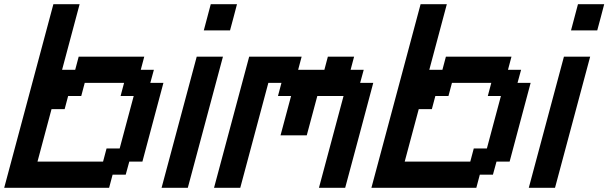

<svg xmlns="http://www.w3.org/2000/svg" viewBox="-20 -895 2899 915"><path d="M0 0H500L516.6 -62.5H579.1L596.2 -125H658.7Q675.3 -187.5 708.7 -312.5Q742.2 -437.5 758.8 -500H696.3L713.4 -562.5H650.9L667.5 -625H355L338.4 -562.5H275.9L359.4 -875H234.4Q195.3 -729 117.2 -437.5Q39.1 -146 0 0ZM471.2 -125H158.7Q169.9 -167 192.1 -250Q214.4 -333 225.6 -375H288.1L304.7 -437.5H367.2L383.8 -500H571.3L554.7 -437.5H617.2Q606 -396 583.7 -312.5Q561.5 -229 550.3 -187.5H487.8Z M750 0H875Q902.8 -104 958.7 -312.3Q1014.6 -520.5 1042.5 -625H917.5Q889.6 -520.5 833.7 -312.3Q777.8 -104 750 0ZM951.2 -750H1076.2Q1082 -771 1093 -812.5Q1104 -854 1109.4 -875H984.4Q979 -854 967.8 -812.5Q956.5 -771 951.2 -750Z M1500 0H1625Q1647.5 -83 1692.1 -250Q1736.8 -417 1758.8 -500H1696.3L1713.4 -562.5H1650.9L1667.5 -625H1542.5L1525.9 -562.5H1400.9L1417.5 -625H1167.5Q1139.6 -520.5 1083.7 -312.3Q1027.8 -104 1000 0H1125Q1147 -83 1191.9 -250Q1236.8 -417 1258.8 -500H1321.3L1304.7 -437.5H1367.2L1316.9 -250H1441.9L1492.2 -437.5H1617.2Z M1750 0H2250L2266.6 -62.5H2329.1L2346.2 -125H2408.7Q2425.3 -187.5 2458.7 -312.5Q2492.2 -437.5 2508.8 -500H2446.3L2463.4 -562.5H2400.9L2417.5 -625H2105L2088.4 -562.5H2025.9L2109.4 -875H1984.4Q1945.3 -729 1867.2 -437.5Q1789.1 -146 1750 0ZM2221.2 -125H1908.7Q1919.9 -167 1942.1 -250Q1964.4 -333 1975.6 -375H2038.1L2054.7 -437.5H2117.2L2133.8 -500H2321.3L2304.7 -437.5H2367.2Q2356 -396 2333.7 -312.5Q2311.5 -229 2300.3 -187.5H2237.8Z M2500 0H2625Q2652.8 -104 2708.7 -312.3Q2764.6 -520.5 2792.5 -625H2667.5Q2639.6 -520.5 2583.7 -312.3Q2527.8 -104 2500 0ZM2701.2 -750H2826.2Q2832 -771 2843 -812.5Q2854 -854 2859.4 -875H2734.4Q2729 -854 2717.8 -812.5Q2706.5 -771 2701.2 -750Z"/></svg>

Font: Faithful 32x
Style: Oblique
Weight: 400
Foundry: Faithful Resource Pack
Version: Version 1.0; January 27, 2023